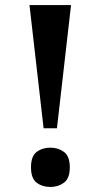

<svg xmlns="http://www.w3.org/2000/svg" viewBox="-20 -734 399 762"><path d="M153 -225 97 -714H262L206 -225ZM180 8Q148 8 125.5 -9Q103 -26 103 -70Q103 -114 125.5 -131Q148 -148 180 -148Q211 -148 234 -131Q257 -114 257 -70Q257 -26 234 -9Q211 8 180 8Z"/></svg>

Font: Noto Serif Khmer SemiCondensed
Style: Bold
Weight: 700
Width: 4
Designer: Danh Hong and the Monotype Design Team
Foundry: Monotype Imaging Inc.
Version: Version 2.004; ttfautohint (v1.8.4.7-5d5b)